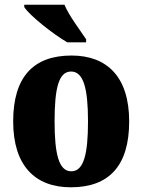

<svg xmlns="http://www.w3.org/2000/svg" viewBox="-20 -786 605 816"><path d="M266 -606H346V-619C321 -657 272 -721 254 -766H83V-756C105 -721 204 -642 266 -606ZM281 10C444 10 529 -82 529 -270C529 -458 436 -550 284 -550C121 -550 36 -458 36 -270C36 -82 129 10 281 10ZM283 -58C230 -58 212 -131 212 -270C212 -410 229 -482 282 -482C335 -482 354 -410 354 -270C354 -131 336 -58 283 -58Z"/></svg>

Font: Noto Serif Devanagari Condensed Black
Style: Regular
Weight: 900
Width: 3
Designer: Universal Thirst, Indian Type Foundry and the Monotype Design Team
Foundry: Monotype Imaging Inc.
Version: Version 2.004